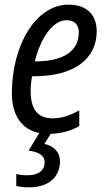

<svg xmlns="http://www.w3.org/2000/svg" viewBox="-20 -566 457 826"><path d="M107 240C185 240 238 198 238 129C238 86 210 62 171 53L198 10C245 8 284 -3 321 -23V-91C278 -68 246 -57 206 -57C142 -57 112 -96 112 -173C112 -194 114 -217 118 -238H128C303 -238 396 -316 396 -431C396 -505 351 -546 275 -546C132 -546 31 -368 31 -165C31 -70 74 -8 149 6L103 82C148 88 172 103 172 132C172 167 146 188 98 188C78 188 61 186 50 182V234C66 238 86 240 107 240ZM134 -302H130C156 -408 210 -479 266 -479C303 -479 319 -458 319 -426C319 -347 253 -302 134 -302Z"/></svg>

Font: Noto Sans Condensed
Style: Italic
Weight: 400
Width: 3
Italic angle: -12°
Designer: Monotype Design Team
Foundry: Monotype Imaging Inc.
Version: Version 2.013